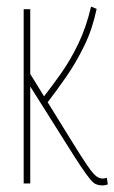

<svg xmlns="http://www.w3.org/2000/svg" viewBox="-20 -558 348 584"><path d="M292 6Q282 6 273.5 3Q265 0 254.5 -12.5Q244 -25 226.5 -51Q209 -77 181 -122L72 -295V0H52V-530H72V-333L114 -265Q139 -297 166.5 -336Q194 -375 218 -424.5Q242 -474 257 -538L274 -531Q261 -469 236 -418Q211 -367 181.5 -324.5Q152 -282 125 -247L193 -137Q228 -80 246 -54Q264 -28 273.5 -21.5Q283 -15 292 -15Q297 -15 305 -17L308 3Q304 4 300 5Q296 6 292 6Z"/></svg>

Font: Georama Condensed Thin
Style: Regular
Weight: 100
Width: 3
Designer: Jean-Baptiste Levee
Foundry: Production Type
Version: Version 1.000